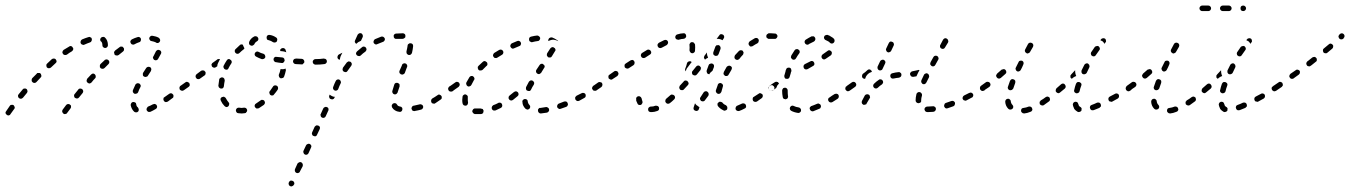

<svg xmlns="http://www.w3.org/2000/svg" viewBox="-30 -394 4866 692"><path d="M23 -4Q23 -6 23 -8Q22 -10 21 -12Q20 -13 19 -15Q15 -17 11 -16Q7 -16 5 -12Q-3 -1 -8 7Q-11 10 -10 14Q-9 18 -5 20Q-4 21 -2 22Q0 22 2 22Q4 21 6 20Q7 19 8 17Q13 10 21 -1Q22 -2 23 -4ZM226 -11Q226 -15 222 -17Q219 -20 215 -19Q211 -19 208 -15L196 1Q194 4 194 8Q195 12 198 15Q200 16 201 17Q203 17 205 17Q207 17 209 16Q211 15 212 13L224 -3Q227 -7 226 -11ZM461 11Q465 11 468 8Q469 6 470 4Q470 2 470 0Q470 -2 469 -3Q468 -5 467 -7Q462 -10 461 -18Q461 -20 460 -22Q458 -24 457 -25Q455 -26 453 -26Q451 -27 449 -26Q445 -26 443 -22Q441 -19 441 -15Q444 0 454 9Q457 11 461 11ZM536 -7Q537 -11 535 -14Q534 -16 533 -17Q531 -18 529 -19Q527 -20 525 -19Q523 -19 521 -18Q512 -13 504 -10Q502 -9 501 -7Q500 -6 499 -4Q498 -2 498 0Q498 2 499 4Q501 7 504 9Q508 10 512 9Q521 5 531 -1Q535 -3 536 -7ZM594 -42Q595 -44 595 -46Q596 -48 595 -50Q595 -52 594 -53Q591 -57 587 -58Q583 -58 580 -56L563 -44Q562 -43 560 -42Q559 -40 559 -38Q559 -36 559 -34Q560 -32 561 -30Q563 -27 567 -26Q571 -26 575 -28L591 -40Q593 -41 594 -42ZM69 -63Q69 -64 69 -66Q69 -68 68 -70Q67 -72 66 -73Q62 -76 58 -75Q54 -75 52 -72Q44 -63 37 -54Q34 -51 35 -47Q35 -43 39 -40Q42 -38 46 -38Q50 -39 53 -42Q60 -51 67 -59Q68 -61 69 -63ZM270 -66Q269 -70 266 -73Q265 -74 263 -74Q261 -75 259 -75Q257 -75 255 -74Q253 -73 252 -71L239 -55Q238 -54 237 -52Q237 -50 237 -48Q237 -46 238 -44Q239 -42 241 -41Q244 -39 248 -39Q252 -39 255 -43L268 -59Q270 -62 270 -66ZM449 -62Q451 -58 455 -56Q457 -56 459 -56Q461 -56 463 -57Q464 -57 466 -59Q467 -60 468 -62Q471 -71 476 -80Q478 -83 477 -87Q475 -91 472 -93Q470 -94 468 -94Q466 -94 464 -94Q462 -93 461 -92Q459 -91 458 -89Q453 -79 449 -69Q448 -66 449 -62ZM633 -69Q636 -71 637 -75Q638 -79 635 -83Q634 -84 632 -85Q631 -87 629 -87Q627 -87 625 -87Q623 -86 621 -85Q619 -84 618 -82Q617 -80 617 -79Q616 -77 617 -75Q617 -73 618 -71Q621 -68 625 -67Q629 -66 632 -69ZM315 -119Q315 -123 312 -126Q309 -129 305 -129Q301 -128 298 -125Q291 -118 284 -110Q283 -108 283 -107Q282 -105 282 -103Q282 -101 283 -99Q284 -97 286 -96Q289 -93 293 -93Q297 -94 300 -97Q306 -105 313 -112Q316 -115 315 -119ZM119 -118Q119 -120 119 -122Q119 -124 118 -125Q118 -127 116 -129Q115 -130 113 -131Q111 -131 109 -131Q107 -131 105 -131Q103 -130 102 -128Q94 -120 86 -112Q84 -109 84 -105Q84 -100 87 -98Q90 -95 94 -95Q98 -95 101 -98Q109 -107 116 -114Q118 -116 119 -118ZM485 -124Q485 -120 489 -118Q491 -117 492 -117Q494 -116 496 -117Q498 -117 500 -118Q502 -119 503 -121Q509 -130 514 -138Q515 -140 515 -142Q516 -144 515 -146Q515 -148 514 -149Q513 -151 511 -152Q507 -154 503 -153Q499 -152 497 -149Q492 -141 486 -132Q484 -129 485 -124ZM364 -170Q364 -174 361 -177Q360 -178 358 -179Q356 -180 354 -180Q352 -180 350 -179Q348 -179 347 -177Q340 -170 332 -163Q331 -161 330 -159Q330 -157 330 -156Q330 -154 330 -152Q331 -150 333 -148Q336 -146 340 -146Q344 -146 347 -149Q354 -156 361 -163Q364 -166 364 -170ZM174 -172Q174 -176 171 -180Q169 -183 164 -183Q160 -183 157 -181Q149 -173 140 -165Q137 -163 137 -159Q137 -154 139 -151Q142 -148 146 -148Q151 -148 154 -151Q162 -158 170 -166Q173 -168 174 -172ZM521 -188Q521 -186 522 -184Q522 -182 524 -180Q525 -179 526 -178Q530 -176 534 -177Q538 -178 540 -182Q545 -191 550 -200Q552 -203 551 -207Q550 -211 546 -213Q544 -214 542 -214Q540 -215 538 -214Q536 -213 535 -212Q533 -211 532 -209Q528 -200 523 -191Q522 -190 521 -188ZM416 -211Q417 -213 417 -215Q417 -217 417 -219Q416 -221 415 -222Q413 -226 409 -226Q404 -227 401 -224Q393 -218 385 -212Q383 -210 382 -208Q381 -207 381 -205Q381 -203 382 -201Q382 -199 383 -197Q386 -194 390 -194Q394 -193 398 -196Q406 -203 413 -208Q415 -210 416 -211ZM234 -216Q235 -220 232 -223Q230 -227 226 -228Q222 -229 219 -226Q209 -220 199 -214Q196 -211 195 -207Q194 -203 197 -200Q199 -196 203 -196Q207 -195 211 -197Q220 -204 229 -209Q233 -212 234 -216ZM342 -224Q345 -221 349 -221Q353 -221 356 -224Q359 -227 359 -231Q359 -249 348 -259Q345 -262 341 -261Q337 -261 334 -258Q333 -257 332 -255Q331 -253 331 -251Q332 -249 332 -247Q333 -245 335 -244Q339 -240 339 -231Q339 -226 342 -224ZM298 -243Q299 -245 300 -247Q301 -248 301 -250Q301 -252 301 -254Q300 -256 299 -258Q297 -259 295 -260Q294 -261 292 -261Q290 -261 288 -260Q278 -257 266 -252Q262 -250 261 -246Q259 -242 261 -238Q262 -236 263 -235Q265 -234 267 -233Q269 -232 271 -232Q273 -233 274 -233Q285 -238 294 -241Q296 -242 298 -243ZM475 -243Q476 -245 477 -247Q478 -248 478 -250Q478 -252 478 -254Q477 -258 473 -260Q469 -262 465 -260Q455 -257 445 -252Q442 -250 440 -246Q439 -243 441 -239Q442 -237 443 -236Q445 -234 446 -234Q448 -233 450 -233Q452 -233 454 -234Q463 -239 472 -242Q473 -242 475 -243ZM536 -239Q538 -239 540 -239Q541 -240 543 -241Q545 -242 546 -244Q548 -247 547 -251Q546 -255 542 -258Q533 -263 520 -265Q515 -266 512 -263Q509 -261 508 -257Q507 -253 510 -250Q512 -246 516 -246Q526 -244 532 -241Q534 -239 536 -239Z M852 14Q854 14 856 13Q857 12 858 10Q860 9 860 7Q861 5 861 3Q860 -1 857 -4Q854 -6 850 -6Q845 -5 841 -5Q836 -5 831 -6Q827 -6 824 -4Q821 -1 820 3Q820 5 821 7Q821 9 822 10Q824 12 825 13Q827 14 829 14Q835 15 841 15Q846 15 852 14ZM925 -23Q925 -27 923 -30Q922 -32 920 -33Q918 -34 916 -34Q914 -34 912 -34Q910 -33 909 -32Q901 -26 893 -21Q889 -19 888 -15Q887 -11 889 -8Q890 -6 892 -5Q893 -3 895 -3Q897 -3 899 -3Q901 -3 903 -4Q912 -10 921 -16Q924 -19 925 -23ZM786 -8Q790 -8 793 -11Q794 -12 795 -14Q796 -16 796 -18Q796 -20 796 -22Q795 -24 794 -25Q788 -32 784 -40Q783 -42 781 -43Q780 -44 778 -45Q776 -46 774 -45Q772 -45 770 -44Q767 -43 765 -39Q764 -35 766 -31Q771 -20 779 -12Q782 -9 786 -8ZM972 -79Q971 -83 968 -85Q966 -86 964 -86Q962 -87 960 -86Q958 -86 957 -85Q955 -84 954 -82Q949 -74 943 -66Q941 -64 941 -63Q940 -61 941 -59Q941 -57 942 -55Q943 -53 944 -52Q948 -49 952 -50Q956 -50 958 -54Q965 -62 971 -71Q973 -75 972 -79ZM654 -87Q654 -91 652 -95Q651 -96 649 -97Q647 -98 645 -99Q643 -99 641 -99Q639 -98 638 -97Q627 -89 621 -85Q620 -84 619 -82Q618 -81 617 -79Q617 -77 617 -75Q618 -73 619 -71Q621 -68 625 -67Q629 -66 633 -69Q639 -73 650 -81Q653 -83 654 -87ZM758 -82Q758 -80 760 -78Q761 -77 763 -76Q764 -75 766 -75Q771 -74 774 -77Q777 -80 777 -84Q778 -94 780 -103Q780 -107 778 -111Q776 -114 772 -115Q770 -115 768 -115Q766 -114 764 -113Q762 -112 761 -110Q760 -109 760 -107Q758 -96 757 -85Q757 -83 758 -82ZM710 -125Q711 -127 711 -129Q711 -131 711 -133Q711 -135 709 -136Q707 -140 703 -140Q699 -141 695 -139L679 -127Q675 -124 675 -120Q674 -116 677 -113Q679 -109 683 -109Q687 -108 690 -110L707 -122Q709 -123 710 -125ZM1000 -143Q1000 -145 999 -147Q997 -146 994 -145Q988 -144 982 -145Q982 -145 981 -145Q981 -144 981 -144Q981 -144 981 -144Q979 -134 975 -125Q974 -121 976 -117Q977 -114 981 -112Q983 -112 985 -112Q987 -112 989 -113Q991 -113 992 -115Q993 -116 994 -118Q998 -129 1000 -139Q1001 -141 1000 -143ZM776 -150Q777 -146 781 -144Q785 -142 789 -143Q793 -145 794 -149Q798 -157 804 -166Q806 -169 805 -173Q804 -177 800 -179Q797 -182 793 -181Q789 -180 787 -176Q781 -167 776 -157Q774 -153 776 -150ZM741 -150Q737 -151 734 -154Q733 -156 733 -158Q732 -159 732 -161Q733 -163 734 -165Q735 -167 737 -168L751 -178L753 -180Q755 -181 757 -181Q759 -182 761 -181Q761 -181 762 -181Q763 -181 763 -181Q759 -174 756 -167Q753 -161 753 -155Q753 -155 753 -155L748 -152Q745 -149 741 -150ZM1115 -164Q1118 -167 1118 -171Q1118 -173 1117 -175Q1116 -177 1115 -178Q1114 -179 1112 -180Q1110 -181 1108 -181H1107Q1103 -181 1100 -178Q1097 -175 1097 -171Q1097 -169 1098 -167Q1099 -165 1100 -164Q1101 -163 1103 -162Q1105 -161 1107 -161H1108Q1112 -161 1115 -164ZM1060 -162Q1062 -163 1063 -165Q1065 -166 1066 -168Q1067 -169 1067 -171Q1067 -176 1064 -179Q1061 -182 1057 -182L1037 -183Q1035 -183 1033 -182Q1031 -182 1029 -180Q1028 -179 1027 -177Q1026 -175 1026 -173Q1026 -169 1029 -166Q1032 -163 1036 -163L1056 -162Q1058 -162 1060 -162ZM992 -169Q995 -172 996 -176Q996 -178 995 -180Q995 -182 994 -183Q992 -185 991 -186Q989 -187 987 -187Q977 -188 967 -189Q963 -190 960 -188Q956 -185 956 -181Q955 -177 958 -174Q960 -170 964 -170Q974 -168 985 -167Q989 -166 992 -169ZM921 -182Q925 -184 926 -187Q927 -191 925 -195Q923 -199 920 -200Q909 -203 902 -207Q899 -209 895 -208Q891 -207 889 -203Q887 -200 888 -196Q889 -192 893 -190Q902 -185 913 -181Q917 -180 921 -182ZM816 -210Q816 -206 819 -203Q822 -200 826 -200Q830 -200 833 -203Q840 -210 848 -216Q849 -217 850 -218Q850 -219 851 -220Q849 -223 848 -226Q846 -230 845 -233Q843 -234 840 -234Q837 -234 835 -232Q827 -225 819 -217Q816 -215 816 -210ZM983 -218Q984 -220 986 -220Q990 -222 994 -220Q998 -218 999 -215Q1001 -210 1002 -205Q1002 -205 1001 -206Q996 -208 990 -209Q984 -210 980 -210Q980 -212 980 -213Q980 -214 980 -215Q981 -217 983 -218ZM868 -235Q870 -231 874 -230Q878 -228 881 -230Q885 -232 887 -235Q889 -241 896 -245Q900 -247 901 -251Q902 -255 900 -258Q898 -262 894 -263Q890 -264 887 -263Q873 -256 868 -243Q867 -239 868 -235ZM935 -267Q932 -265 931 -261Q931 -259 931 -257Q931 -255 932 -253Q933 -251 935 -250Q937 -249 939 -249Q947 -247 954 -242Q958 -240 962 -241Q966 -242 968 -245Q969 -247 969 -249Q970 -251 969 -253Q969 -255 968 -256Q967 -258 965 -259Q955 -266 943 -268Q939 -269 935 -267Z M1010 268Q1010 270 1011 271Q1011 273 1013 275Q1014 276 1016 277Q1020 279 1023 277Q1027 276 1029 272L1030 271Q1030 269 1031 267Q1031 265 1030 263Q1029 262 1028 260Q1027 259 1025 258Q1023 257 1021 257Q1019 257 1017 257Q1015 258 1014 259Q1012 261 1011 263V264Q1010 266 1010 268ZM1033 223Q1034 227 1038 229Q1040 230 1042 230Q1044 230 1046 229Q1048 229 1049 227Q1051 226 1051 224L1061 205Q1062 201 1061 197Q1059 193 1056 191Q1054 191 1052 190Q1050 190 1048 191Q1046 192 1045 193Q1043 194 1042 196L1033 216Q1032 220 1033 223ZM1064 157Q1065 161 1069 163Q1071 164 1073 164Q1075 164 1077 163Q1079 162 1080 161Q1081 160 1082 158L1091 138Q1093 134 1092 131Q1090 127 1087 125Q1083 123 1079 125Q1075 126 1073 130L1064 149Q1062 153 1064 157ZM1095 91Q1096 95 1100 96Q1104 98 1108 97Q1112 95 1113 91L1122 72Q1124 68 1123 64Q1121 60 1118 59Q1116 58 1114 58Q1112 58 1110 58Q1108 59 1107 60Q1105 62 1104 63L1095 83Q1093 87 1095 91ZM1125 20Q1125 22 1126 24Q1126 26 1128 28Q1129 29 1131 30Q1135 32 1139 30Q1142 29 1144 25L1153 5Q1154 4 1154 2Q1154 0 1154 -2Q1153 -4 1152 -6Q1150 -7 1148 -8Q1145 -10 1141 -8Q1137 -7 1135 -3L1126 17Q1125 18 1125 20ZM1409 9Q1413 10 1416 8Q1420 5 1420 1Q1421 -1 1420 -3Q1420 -5 1419 -6Q1417 -8 1416 -9Q1414 -10 1412 -10Q1407 -11 1404 -13Q1402 -15 1401 -17Q1399 -21 1395 -22Q1391 -23 1387 -21Q1385 -20 1384 -18Q1383 -17 1382 -15Q1382 -13 1382 -11Q1382 -9 1383 -7Q1387 0 1394 4Q1400 8 1409 9ZM1494 -4Q1496 -7 1495 -11Q1494 -13 1493 -15Q1492 -16 1490 -17Q1488 -18 1486 -18Q1484 -19 1483 -18Q1472 -15 1461 -13Q1457 -13 1455 -9Q1453 -6 1453 -2Q1454 0 1455 2Q1456 4 1457 5Q1459 6 1461 6Q1463 7 1465 6Q1477 4 1488 1Q1492 0 1494 -4ZM1562 -41Q1563 -45 1561 -48Q1559 -50 1558 -51Q1556 -52 1554 -53Q1552 -53 1550 -53Q1548 -52 1547 -51Q1537 -44 1528 -39Q1525 -37 1524 -33Q1523 -29 1525 -25Q1526 -23 1527 -22Q1529 -21 1531 -21Q1533 -20 1535 -20Q1537 -21 1539 -22Q1547 -27 1558 -35Q1562 -37 1562 -41ZM1157 -42Q1158 -38 1162 -37Q1164 -36 1166 -36Q1168 -36 1169 -36Q1171 -37 1173 -38Q1174 -40 1175 -41L1177 -45Q1172 -45 1168 -47Q1163 -49 1158 -53L1157 -50Q1155 -46 1157 -42ZM1385 -59Q1387 -55 1391 -54Q1393 -54 1395 -54Q1397 -54 1398 -55Q1400 -56 1401 -58Q1403 -59 1403 -61Q1406 -71 1410 -82Q1411 -84 1410 -86Q1410 -88 1410 -90Q1409 -92 1407 -93Q1406 -94 1404 -95Q1400 -96 1396 -95Q1392 -93 1391 -89Q1387 -77 1384 -66Q1383 -63 1385 -59ZM1610 -75Q1611 -79 1608 -83Q1607 -84 1605 -85Q1604 -87 1602 -87Q1600 -87 1598 -87Q1596 -86 1594 -85L1589 -82Q1586 -79 1585 -75Q1585 -71 1587 -68Q1588 -66 1590 -65Q1592 -64 1594 -64Q1596 -63 1597 -64Q1599 -64 1601 -65L1606 -69Q1609 -71 1610 -75ZM1198 -101Q1197 -105 1193 -107Q1189 -109 1185 -107Q1182 -106 1180 -102Q1175 -92 1171 -81Q1169 -77 1171 -73Q1173 -69 1176 -68Q1180 -66 1184 -68Q1188 -70 1189 -73Q1193 -84 1198 -94Q1200 -98 1198 -101ZM1418 -157 1410 -139Q1409 -137 1409 -135Q1410 -133 1410 -131Q1411 -129 1413 -128Q1414 -126 1416 -126Q1420 -124 1423 -126Q1427 -127 1429 -131L1436 -150L1437 -152Q1438 -154 1438 -156Q1438 -158 1437 -160Q1436 -162 1435 -163Q1433 -165 1432 -165Q1428 -167 1424 -165Q1420 -164 1419 -160ZM1238 -164Q1237 -168 1234 -171Q1232 -172 1230 -172Q1228 -173 1227 -173Q1225 -172 1223 -171Q1221 -170 1220 -169Q1213 -160 1206 -150Q1205 -148 1205 -146Q1204 -144 1205 -142Q1205 -140 1206 -139Q1207 -137 1209 -136Q1212 -134 1217 -134Q1221 -135 1223 -139Q1229 -148 1236 -157Q1238 -160 1238 -164ZM1146 -167Q1149 -170 1148 -174Q1148 -176 1147 -178Q1146 -179 1144 -181Q1143 -182 1141 -182Q1139 -183 1137 -183Q1123 -181 1108 -181Q1104 -181 1101 -178Q1098 -175 1098 -171Q1098 -169 1099 -167Q1100 -165 1101 -164Q1102 -163 1104 -162Q1106 -161 1108 -161Q1124 -161 1139 -163Q1143 -163 1146 -167ZM1189 -181Q1188 -183 1187 -184Q1185 -188 1187 -192Q1188 -196 1192 -198Q1198 -201 1204 -204L1198 -192Q1196 -187 1195 -180Q1195 -180 1195 -179Q1195 -179 1194 -179Q1193 -179 1193 -179Q1191 -180 1189 -181ZM1291 -215Q1291 -219 1289 -222Q1286 -226 1282 -226Q1278 -227 1275 -224Q1266 -217 1257 -209Q1254 -206 1253 -202Q1253 -198 1256 -195Q1259 -192 1263 -192Q1267 -191 1270 -194Q1278 -202 1287 -208Q1290 -211 1291 -215ZM1435 -205Q1435 -203 1436 -201Q1437 -199 1439 -198Q1440 -197 1442 -196Q1446 -195 1450 -197Q1454 -200 1455 -204Q1458 -217 1459 -228Q1459 -232 1457 -235Q1454 -238 1450 -238Q1446 -239 1443 -236Q1439 -234 1439 -229Q1438 -221 1435 -209Q1435 -207 1435 -205ZM1356 -248Q1358 -252 1357 -255Q1355 -259 1352 -261Q1348 -263 1344 -262Q1333 -258 1322 -253Q1318 -251 1317 -247Q1315 -243 1317 -239Q1319 -236 1323 -234Q1327 -233 1330 -235Q1340 -239 1350 -243Q1354 -244 1356 -248ZM1250 -249 1259 -269Q1261 -272 1265 -274Q1268 -275 1272 -274Q1274 -273 1275 -271Q1277 -270 1277 -268Q1278 -266 1278 -264Q1278 -262 1277 -260L1271 -247Q1266 -245 1261 -242Q1258 -239 1254 -236Q1251 -238 1249 -242Q1248 -246 1250 -249ZM1421 -254Q1423 -254 1425 -255Q1427 -256 1428 -257Q1430 -259 1431 -260Q1431 -262 1431 -264Q1432 -268 1429 -271Q1426 -274 1422 -274Q1421 -274 1420 -274Q1409 -274 1398 -273Q1394 -273 1391 -270Q1388 -267 1389 -263Q1389 -258 1392 -256Q1395 -253 1400 -254Q1410 -254 1420 -254Q1421 -254 1421 -254Z M1704 17Q1706 17 1707 16Q1709 15 1711 14Q1712 12 1712 10Q1713 8 1713 6Q1713 4 1712 3Q1711 1 1710 -1Q1708 -2 1706 -2Q1704 -3 1702 -3Q1698 -3 1695 -3Q1689 -3 1683 -3Q1682 -3 1680 -3Q1678 -2 1676 -1Q1675 0 1674 2Q1673 4 1672 6Q1672 10 1675 13Q1677 16 1681 17Q1687 17 1695 17Q1699 17 1704 17ZM1947 8Q1950 5 1949 0Q1949 -1 1948 -3Q1946 -5 1945 -6Q1943 -7 1941 -8Q1939 -8 1937 -8Q1927 -6 1918 -5Q1916 -5 1914 -5Q1913 -4 1911 -2Q1910 -1 1909 1Q1909 3 1909 5Q1909 9 1912 12Q1915 15 1919 15Q1929 14 1941 12Q1945 11 1947 8ZM1780 -11Q1781 -15 1779 -19Q1778 -21 1777 -22Q1775 -23 1773 -24Q1771 -24 1769 -24Q1767 -24 1766 -23Q1757 -18 1748 -15Q1746 -14 1745 -12Q1743 -11 1743 -9Q1742 -7 1742 -5Q1742 -3 1743 -1Q1744 2 1748 4Q1752 5 1756 4Q1765 0 1775 -5Q1779 -7 1780 -11ZM1864 -2Q1866 -1 1868 0Q1869 1 1871 1Q1873 1 1875 0Q1877 -1 1878 -2Q1881 -5 1881 -9Q1881 -13 1878 -16Q1873 -21 1872 -29Q1872 -33 1869 -35Q1865 -38 1861 -37Q1859 -37 1858 -36Q1856 -35 1855 -34Q1853 -32 1853 -30Q1852 -28 1853 -26Q1853 -19 1856 -13Q1859 -7 1864 -2ZM2014 -11Q2016 -13 2016 -15Q2017 -16 2017 -18Q2017 -20 2016 -22Q2015 -26 2011 -28Q2007 -29 2003 -28Q1994 -24 1985 -21Q1983 -20 1981 -19Q1980 -17 1979 -15Q1978 -14 1978 -12Q1978 -10 1978 -8Q1980 -4 1984 -2Q1987 0 1991 -2Q2001 -5 2011 -9Q2013 -10 2014 -11ZM1637 -22Q1638 -17 1641 -15Q1644 -13 1649 -13Q1653 -14 1655 -17Q1657 -21 1657 -25Q1656 -29 1656 -34Q1656 -39 1656 -43Q1657 -47 1654 -50Q1651 -53 1647 -54Q1643 -54 1640 -51Q1637 -49 1637 -45Q1636 -39 1636 -34Q1636 -27 1637 -22ZM2079 -43Q2080 -45 2081 -47Q2081 -49 2081 -51Q2081 -53 2080 -55Q2078 -58 2074 -59Q2070 -60 2066 -58Q2057 -53 2048 -49Q2047 -48 2045 -46Q2044 -45 2043 -43Q2043 -41 2043 -39Q2043 -37 2044 -35Q2046 -32 2050 -30Q2054 -29 2058 -31Q2067 -36 2076 -41Q2078 -42 2079 -43ZM1839 -54Q1839 -58 1837 -61Q1834 -64 1830 -65Q1826 -65 1822 -62Q1815 -56 1807 -50Q1803 -47 1803 -43Q1802 -39 1805 -36Q1806 -34 1808 -33Q1810 -32 1811 -32Q1813 -32 1815 -32Q1817 -33 1819 -34Q1827 -40 1835 -47Q1839 -50 1839 -54ZM1866 -72Q1867 -68 1871 -67Q1873 -66 1875 -66Q1877 -66 1879 -66Q1880 -67 1882 -68Q1883 -70 1884 -71Q1888 -80 1894 -89Q1896 -93 1895 -97Q1893 -101 1890 -103Q1886 -105 1882 -104Q1878 -102 1876 -99Q1871 -89 1866 -80Q1865 -76 1866 -72ZM2123 -72Q2124 -73 2125 -75Q2125 -77 2125 -79Q2124 -81 2123 -83Q2121 -86 2117 -87Q2113 -88 2109 -85H2108Q2107 -83 2106 -82Q2105 -80 2104 -78Q2104 -76 2104 -74Q2105 -72 2106 -71Q2108 -67 2112 -67Q2116 -66 2120 -68L2121 -69Q2122 -70 2123 -72ZM1627 -88Q1627 -92 1625 -95Q1622 -99 1618 -99Q1614 -100 1611 -97Q1601 -90 1594 -85Q1593 -84 1592 -82Q1591 -81 1590 -79Q1590 -77 1590 -75Q1591 -73 1592 -71Q1593 -70 1595 -69Q1596 -68 1598 -67Q1600 -67 1602 -67Q1604 -68 1606 -69Q1613 -74 1623 -81Q1626 -84 1627 -88ZM1651 -89Q1652 -85 1656 -83Q1659 -81 1663 -83Q1667 -84 1669 -88Q1673 -96 1678 -105Q1681 -108 1680 -112Q1679 -116 1675 -119Q1672 -121 1668 -120Q1664 -119 1662 -116Q1656 -106 1651 -97Q1649 -93 1651 -89ZM1902 -135Q1903 -131 1906 -129Q1908 -128 1910 -127Q1912 -127 1914 -127Q1916 -128 1917 -129Q1919 -130 1920 -131L1931 -149Q1934 -152 1933 -156Q1932 -160 1928 -162Q1927 -164 1925 -164Q1923 -164 1921 -164Q1919 -164 1917 -162Q1916 -161 1915 -160L1903 -142Q1901 -139 1902 -135ZM1692 -153Q1692 -151 1692 -149Q1692 -147 1693 -146Q1693 -144 1695 -142Q1698 -139 1702 -140Q1706 -140 1709 -142Q1716 -149 1723 -156Q1725 -157 1726 -159Q1727 -161 1727 -163Q1727 -165 1726 -167Q1726 -169 1724 -170Q1721 -173 1717 -174Q1713 -174 1710 -171Q1702 -164 1695 -157Q1693 -155 1692 -153ZM1747 -196Q1746 -192 1749 -189Q1751 -185 1755 -185Q1759 -184 1762 -186Q1771 -192 1780 -197Q1783 -199 1784 -203Q1785 -207 1783 -210Q1781 -214 1777 -215Q1773 -216 1769 -214Q1760 -208 1751 -203Q1748 -200 1747 -196ZM1941 -198Q1941 -196 1941 -194Q1942 -192 1943 -191Q1944 -189 1945 -188Q1949 -186 1953 -187Q1957 -187 1959 -191Q1965 -200 1970 -209Q1971 -210 1972 -212Q1972 -214 1972 -216Q1971 -218 1970 -220Q1969 -221 1967 -222Q1964 -225 1960 -224Q1956 -223 1953 -219Q1948 -211 1942 -202Q1941 -200 1941 -198ZM1810 -232Q1808 -228 1810 -225Q1812 -221 1816 -219Q1820 -218 1823 -220Q1833 -224 1842 -228Q1846 -229 1847 -233Q1849 -237 1847 -241Q1846 -244 1842 -246Q1838 -248 1834 -246Q1825 -242 1815 -238Q1811 -236 1810 -232ZM1878 -258Q1876 -254 1877 -250Q1877 -248 1878 -246Q1879 -245 1881 -244Q1883 -243 1885 -242Q1887 -242 1888 -242Q1899 -245 1908 -246Q1912 -246 1914 -249Q1917 -252 1917 -257Q1916 -261 1913 -263Q1910 -266 1906 -266Q1896 -265 1884 -262Q1880 -261 1878 -258ZM1952 -258Q1956 -260 1960 -259Q1968 -256 1974 -252Q1977 -250 1979 -249Q1980 -248 1980 -248Q1981 -247 1982 -246H1981Q1976 -249 1970 -250Q1963 -252 1957 -250Q1952 -249 1947 -246Q1946 -247 1946 -249Q1946 -251 1947 -253Q1949 -257 1952 -258Z M2339 6Q2343 5 2345 1Q2346 -3 2345 -7Q2344 -9 2343 -10Q2341 -12 2340 -12Q2338 -13 2336 -13Q2334 -13 2332 -13Q2325 -10 2319 -10Q2318 -10 2316 -10Q2312 -10 2309 -7Q2306 -5 2306 -1Q2306 1 2306 3Q2307 5 2308 7Q2310 8 2311 9Q2313 10 2315 10Q2317 10 2319 10Q2328 10 2339 6ZM2657 -5Q2658 -6 2659 -8Q2659 -10 2659 -12Q2659 -14 2658 -16Q2656 -20 2652 -21Q2648 -22 2645 -21Q2635 -16 2627 -13Q2626 -13 2624 -11Q2623 -10 2622 -8Q2621 -6 2621 -4Q2621 -2 2621 -1Q2622 3 2626 5Q2630 7 2634 6Q2643 3 2654 -3Q2655 -3 2657 -5ZM2470 0Q2472 4 2476 5Q2478 6 2480 6Q2482 6 2484 5Q2486 4 2487 3Q2488 1 2489 -1L2491 -8Q2488 -9 2485 -12Q2479 -15 2476 -20Q2476 -21 2475 -22L2470 -7Q2469 -3 2470 0ZM2581 5Q2583 5 2585 4Q2587 3 2589 2Q2590 0 2591 -1Q2592 -5 2591 -9Q2589 -13 2586 -15Q2578 -18 2574 -24Q2573 -25 2571 -26Q2569 -27 2567 -27Q2565 -28 2563 -27Q2561 -27 2560 -25Q2556 -23 2556 -19Q2555 -15 2558 -11Q2565 -2 2578 4Q2579 5 2581 5ZM2282 -40Q2281 -44 2277 -46Q2274 -48 2270 -47Q2266 -46 2264 -43Q2262 -40 2263 -36Q2263 -34 2263 -31Q2265 -26 2267 -22Q2268 -18 2272 -16Q2276 -15 2280 -16Q2282 -17 2283 -19Q2284 -20 2285 -22Q2286 -24 2286 -26Q2286 -28 2285 -30Q2285 -30 2285 -30Q2285 -30 2285 -31Q2285 -32 2284 -32Q2284 -34 2283 -38Q2282 -39 2282 -40ZM2403 -43Q2403 -47 2400 -50Q2399 -51 2397 -52Q2395 -53 2393 -53Q2391 -53 2389 -53Q2387 -52 2386 -51Q2378 -44 2371 -38Q2368 -35 2368 -31Q2367 -27 2370 -24Q2373 -20 2377 -20Q2381 -20 2384 -22Q2392 -28 2400 -36Q2403 -39 2403 -43ZM2719 -46Q2720 -50 2718 -54Q2716 -55 2715 -56Q2713 -57 2711 -58Q2709 -58 2707 -58Q2705 -57 2704 -56Q2695 -50 2687 -45Q2685 -44 2684 -43Q2683 -41 2683 -39Q2682 -37 2683 -35Q2683 -33 2684 -31Q2686 -28 2690 -27Q2694 -26 2698 -28Q2706 -34 2715 -40Q2718 -42 2719 -46ZM2524 -57Q2523 -61 2520 -63Q2517 -66 2512 -65Q2508 -64 2506 -61L2495 -44Q2492 -41 2493 -37Q2494 -33 2497 -30Q2499 -29 2501 -29Q2503 -28 2505 -29Q2507 -29 2508 -30Q2510 -31 2511 -33L2523 -49Q2525 -53 2524 -57ZM2550 -64Q2551 -62 2552 -60Q2553 -59 2554 -58Q2556 -56 2558 -56Q2560 -55 2562 -56Q2564 -56 2565 -57Q2567 -58 2568 -60Q2569 -61 2570 -63Q2572 -72 2575 -81Q2577 -85 2575 -89Q2573 -93 2569 -94Q2567 -95 2566 -95Q2564 -95 2562 -94Q2560 -93 2559 -92Q2557 -90 2557 -88Q2553 -78 2550 -68Q2550 -66 2550 -64ZM2761 -75Q2762 -79 2759 -83Q2758 -84 2756 -85Q2755 -87 2753 -87Q2751 -87 2749 -87Q2747 -86 2745 -85Q2741 -82 2741 -78Q2740 -74 2742 -71Q2743 -69 2745 -68Q2747 -67 2749 -67Q2751 -66 2753 -67Q2755 -67 2756 -68L2757 -69Q2760 -71 2761 -75ZM2141 -87Q2142 -91 2140 -94Q2139 -96 2137 -97Q2135 -98 2133 -98Q2131 -99 2129 -98Q2127 -98 2126 -97L2109 -85Q2106 -83 2105 -79Q2104 -75 2107 -71Q2108 -70 2110 -69Q2111 -68 2113 -67Q2115 -67 2117 -67Q2119 -68 2121 -69L2137 -80Q2141 -83 2141 -87ZM2452 -94Q2451 -98 2448 -101Q2447 -103 2445 -103Q2443 -104 2441 -104Q2439 -104 2437 -103Q2435 -102 2434 -100Q2427 -93 2421 -86Q2419 -84 2419 -82Q2418 -80 2418 -78Q2418 -76 2419 -75Q2420 -73 2421 -71Q2424 -69 2429 -69Q2433 -69 2435 -72Q2442 -79 2449 -87Q2452 -90 2452 -94ZM2199 -127Q2200 -131 2197 -134Q2196 -136 2195 -137Q2193 -138 2191 -138Q2189 -139 2187 -138Q2185 -138 2184 -137L2167 -125Q2165 -124 2164 -123Q2163 -121 2163 -119Q2162 -117 2163 -115Q2163 -113 2164 -111Q2166 -110 2167 -109Q2169 -108 2171 -107Q2173 -107 2175 -107Q2177 -108 2178 -109L2195 -120Q2198 -123 2199 -127ZM2578 -131Q2577 -129 2578 -127Q2578 -125 2580 -124Q2581 -122 2583 -121Q2584 -120 2586 -120Q2588 -120 2590 -120Q2592 -121 2594 -122Q2595 -123 2596 -125Q2601 -133 2606 -142Q2608 -146 2608 -150Q2607 -154 2603 -156Q2600 -158 2596 -157Q2592 -156 2589 -153Q2584 -144 2579 -135Q2578 -133 2578 -131ZM2494 -141 2482 -126Q2479 -122 2475 -122Q2471 -122 2468 -124Q2466 -125 2465 -127Q2464 -129 2464 -131Q2464 -133 2464 -135Q2465 -137 2466 -138L2479 -154Q2481 -157 2486 -158Q2490 -158 2493 -155Q2494 -154 2495 -152Q2496 -151 2497 -149Q2497 -149 2497 -149Q2497 -149 2497 -149L2496 -147Q2495 -145 2495 -142Q2495 -142 2495 -142Q2495 -141 2494 -141ZM2518 -132Q2516 -136 2517 -140L2524 -159Q2525 -163 2529 -164Q2533 -166 2537 -165Q2541 -163 2543 -160Q2544 -156 2543 -152L2538 -139Q2534 -136 2530 -132Q2528 -129 2526 -126Q2525 -126 2525 -127Q2524 -127 2523 -127Q2519 -128 2518 -132ZM2439 -144Q2439 -146 2440 -147Q2444 -157 2446 -166Q2447 -170 2451 -172Q2455 -174 2459 -173Q2460 -172 2461 -172Q2462 -171 2463 -170Q2462 -169 2461 -168L2449 -152Q2445 -148 2443 -142Q2442 -139 2442 -137Q2441 -138 2441 -138Q2441 -139 2440 -140Q2440 -142 2439 -144ZM2257 -166Q2258 -170 2256 -173Q2254 -177 2250 -178Q2245 -178 2242 -176L2225 -165Q2224 -164 2222 -162Q2221 -161 2221 -159Q2221 -157 2221 -155Q2221 -153 2222 -151Q2225 -148 2229 -147Q2233 -146 2236 -148L2253 -159Q2257 -162 2257 -166ZM2617 -187Q2617 -183 2621 -180Q2624 -178 2628 -178Q2632 -179 2635 -182Q2641 -190 2647 -196Q2649 -198 2649 -200Q2650 -202 2650 -204Q2650 -206 2649 -207Q2648 -209 2647 -211Q2644 -213 2640 -213Q2636 -213 2633 -210Q2626 -203 2619 -195Q2617 -191 2617 -187ZM2509 -182Q2508 -184 2507 -186Q2507 -188 2508 -190Q2508 -192 2509 -193L2518 -205Q2518 -203 2518 -201Q2518 -195 2521 -189Q2522 -187 2522 -186Q2521 -185 2520 -185Q2515 -183 2511 -179Q2511 -179 2511 -179Q2511 -179 2511 -179Q2510 -181 2509 -182ZM2317 -203Q2318 -207 2315 -211Q2313 -214 2309 -215Q2305 -216 2302 -214L2284 -203Q2281 -201 2280 -197Q2279 -193 2281 -190Q2283 -186 2287 -185Q2291 -184 2295 -186L2312 -197Q2316 -199 2317 -203ZM2541 -198Q2543 -195 2547 -193Q2549 -192 2551 -193Q2553 -193 2555 -193Q2556 -194 2558 -196Q2559 -197 2560 -199L2567 -218Q2568 -222 2566 -226Q2564 -230 2561 -231Q2559 -232 2557 -231Q2555 -231 2553 -231Q2551 -230 2550 -228Q2548 -227 2548 -225L2541 -206Q2540 -202 2541 -198ZM2456 -209Q2457 -207 2458 -206Q2459 -204 2461 -203Q2463 -202 2465 -202Q2469 -202 2472 -205Q2475 -207 2475 -212Q2476 -224 2475 -234Q2474 -236 2473 -237Q2472 -239 2471 -240Q2469 -241 2467 -242Q2465 -242 2463 -242Q2459 -242 2457 -238Q2454 -235 2455 -231Q2456 -223 2455 -213Q2455 -211 2456 -209ZM2375 -234Q2377 -235 2377 -237Q2378 -239 2378 -241Q2378 -243 2377 -245Q2375 -249 2371 -250Q2367 -251 2363 -249Q2355 -245 2345 -240Q2342 -238 2340 -234Q2339 -230 2341 -226Q2343 -222 2347 -221Q2351 -220 2355 -222Q2364 -227 2372 -231Q2374 -232 2375 -234ZM2668 -238Q2667 -234 2670 -231Q2671 -229 2672 -228Q2674 -227 2676 -226Q2678 -226 2680 -227Q2682 -227 2683 -228Q2692 -234 2700 -238Q2701 -239 2703 -241Q2704 -242 2704 -244Q2705 -246 2705 -248Q2705 -250 2704 -252Q2702 -256 2698 -257Q2694 -258 2690 -256Q2681 -251 2672 -245Q2669 -242 2668 -238ZM2568 -271Q2572 -271 2576 -269Q2579 -267 2580 -263Q2581 -259 2578 -255L2574 -249Q2571 -251 2568 -252Q2562 -254 2556 -254Q2554 -254 2553 -254L2562 -266Q2564 -270 2568 -271ZM2437 -255Q2439 -256 2440 -257Q2442 -259 2443 -261Q2443 -263 2443 -265Q2443 -269 2440 -272Q2437 -275 2433 -274Q2424 -274 2411 -270Q2407 -269 2405 -265Q2403 -261 2404 -258Q2405 -256 2406 -254Q2407 -253 2409 -252Q2411 -251 2413 -251Q2415 -250 2417 -251Q2427 -254 2433 -254Q2435 -254 2437 -255ZM2740 -274Q2738 -273 2737 -272Q2735 -271 2734 -270Q2733 -268 2732 -266Q2732 -264 2732 -262Q2732 -258 2736 -256Q2739 -253 2743 -254Q2747 -254 2750 -254Q2756 -254 2760 -254Q2764 -253 2767 -255Q2771 -258 2772 -262Q2772 -264 2772 -266Q2771 -268 2770 -269Q2769 -271 2767 -272Q2766 -273 2764 -273Q2757 -274 2750 -274Q2746 -274 2740 -274Z M2850 13Q2852 12 2853 11Q2855 10 2856 8Q2857 7 2857 5Q2858 1 2855 -3Q2853 -6 2848 -7Q2839 -8 2831 -12Q2828 -14 2824 -13Q2820 -12 2818 -8Q2817 -7 2817 -5Q2816 -3 2817 -1Q2817 1 2819 3Q2820 4 2821 5Q2832 11 2846 13Q2848 13 2850 13ZM2928 -7Q2930 -11 2928 -15Q2927 -17 2926 -18Q2924 -19 2922 -20Q2921 -21 2919 -21Q2917 -21 2915 -20Q2904 -15 2895 -12Q2893 -12 2892 -10Q2890 -9 2889 -7Q2889 -6 2888 -4Q2888 -2 2889 0Q2890 4 2894 6Q2897 8 2901 7Q2912 3 2923 -2Q2927 -3 2928 -7ZM2993 -44Q2994 -48 2992 -52Q2991 -53 2989 -55Q2987 -56 2985 -56Q2984 -57 2982 -56Q2980 -56 2978 -55Q2968 -49 2960 -43Q2958 -42 2957 -41Q2955 -39 2955 -37Q2954 -35 2955 -33Q2955 -31 2956 -30Q2958 -26 2962 -25Q2966 -24 2970 -26Q2979 -32 2989 -38Q2992 -40 2993 -44ZM2789 -66Q2789 -55 2791 -45Q2791 -43 2792 -41Q2793 -39 2795 -38Q2796 -37 2798 -37Q2800 -36 2802 -36Q2804 -37 2806 -38Q2807 -39 2809 -40Q2810 -42 2810 -44Q2811 -46 2810 -48Q2809 -56 2809 -66V-68Q2809 -72 2806 -75Q2803 -78 2799 -78Q2797 -78 2795 -77Q2793 -77 2792 -75Q2791 -74 2790 -72Q2789 -70 2789 -68ZM3037 -72Q3038 -73 3039 -75Q3039 -77 3039 -79Q3038 -81 3037 -83Q3035 -86 3031 -87Q3027 -88 3023 -85L3021 -83Q3019 -82 3018 -81Q3017 -79 3017 -77Q3016 -75 3017 -73Q3017 -71 3018 -70Q3021 -66 3025 -65Q3029 -65 3032 -67L3035 -69Q3036 -70 3037 -72ZM2748 -67Q2744 -68 2742 -71Q2741 -73 2740 -75Q2740 -77 2740 -79Q2741 -81 2742 -82Q2743 -84 2744 -85Q2753 -92 2763 -98Q2764 -99 2766 -99Q2768 -100 2770 -99Q2772 -99 2774 -98Q2775 -97 2776 -95Q2777 -94 2777 -94Q2777 -93 2778 -93Q2777 -92 2776 -91Q2771 -87 2769 -80Q2768 -79 2768 -77Q2762 -73 2756 -69Q2752 -66 2748 -67ZM2801 -136Q2799 -129 2797 -122Q2796 -120 2797 -118Q2797 -116 2798 -114Q2799 -113 2800 -111Q2802 -110 2804 -110Q2808 -109 2812 -111Q2815 -113 2816 -117Q2818 -124 2820 -130Q2821 -133 2821 -135Q2822 -135 2822 -135Q2822 -136 2822 -136V-138Q2823 -140 2822 -142Q2822 -144 2821 -146Q2820 -148 2818 -149Q2817 -150 2815 -150Q2811 -151 2807 -149Q2804 -147 2803 -143L2802 -141Q2802 -139 2801 -136ZM2905 -161Q2906 -165 2904 -169Q2902 -173 2898 -174Q2894 -175 2891 -173L2871 -163Q2869 -162 2868 -160Q2867 -159 2866 -157Q2866 -155 2866 -153Q2866 -151 2867 -149Q2869 -145 2873 -144Q2877 -143 2881 -145L2900 -156Q2904 -158 2905 -161ZM2821 -190Q2820 -188 2821 -186Q2822 -184 2823 -183Q2824 -181 2826 -180Q2829 -178 2833 -179Q2837 -180 2839 -184Q2844 -193 2850 -201Q2852 -203 2852 -205Q2853 -207 2852 -209Q2852 -211 2851 -212Q2850 -214 2848 -215Q2845 -218 2841 -217Q2837 -217 2834 -213Q2828 -204 2822 -194Q2821 -192 2821 -190ZM2968 -202Q2969 -206 2966 -209Q2963 -212 2959 -213Q2955 -213 2952 -210Q2945 -205 2935 -198Q2932 -196 2931 -192Q2930 -188 2932 -185Q2934 -181 2938 -180Q2942 -179 2946 -182Q2957 -189 2965 -195Q2968 -198 2968 -202ZM2870 -245Q2869 -241 2872 -237Q2873 -236 2874 -235Q2876 -234 2878 -233Q2880 -233 2882 -233Q2884 -233 2885 -235Q2894 -240 2903 -244Q2907 -246 2908 -250Q2910 -253 2908 -257Q2908 -259 2906 -260Q2905 -262 2903 -263Q2901 -263 2899 -263Q2897 -263 2895 -263Q2885 -258 2874 -251Q2871 -249 2870 -245ZM2953 -268Q2951 -269 2949 -268Q2947 -268 2945 -267Q2943 -266 2942 -265Q2941 -263 2940 -261Q2939 -257 2941 -254Q2943 -250 2947 -249Q2951 -247 2955 -245Q2959 -243 2961 -240Q2964 -237 2968 -237Q2972 -237 2975 -240Q2978 -243 2978 -247Q2978 -251 2976 -254Q2971 -259 2965 -262Q2960 -266 2953 -268Z M3334 9Q3339 8 3341 5Q3344 1 3343 -3Q3343 -5 3342 -6Q3341 -8 3339 -9Q3338 -10 3336 -11Q3334 -11 3332 -11Q3323 -10 3315 -10Q3314 -10 3313 -10Q3308 -10 3305 -7Q3302 -5 3302 0Q3302 2 3303 3Q3303 5 3305 7Q3306 8 3308 9Q3310 10 3312 10Q3313 10 3315 10Q3324 10 3334 9ZM3409 -13Q3411 -15 3411 -17Q3412 -18 3412 -20Q3412 -22 3412 -24Q3410 -28 3406 -30Q3403 -31 3399 -30Q3389 -26 3379 -23Q3375 -22 3374 -18Q3372 -14 3373 -10Q3374 -8 3375 -7Q3376 -5 3378 -4Q3380 -4 3382 -3Q3384 -3 3386 -4Q3396 -7 3406 -11Q3408 -12 3409 -13ZM3106 -43Q3106 -45 3105 -47Q3105 -49 3104 -50Q3103 -52 3101 -53Q3097 -55 3093 -54Q3089 -53 3087 -50Q3082 -41 3077 -31Q3075 -27 3076 -23Q3077 -19 3081 -17Q3082 -16 3084 -16Q3086 -16 3088 -17Q3090 -17 3092 -18Q3093 -20 3094 -22Q3099 -31 3104 -39Q3105 -41 3106 -43ZM3273 -25Q3276 -22 3281 -22Q3282 -22 3284 -23Q3286 -23 3288 -25Q3289 -26 3290 -28Q3290 -30 3290 -32Q3290 -40 3293 -50Q3294 -54 3291 -58Q3289 -61 3285 -62Q3281 -63 3278 -61Q3274 -59 3273 -55Q3270 -42 3270 -32Q3270 -28 3273 -25ZM3477 -47Q3479 -51 3477 -55Q3476 -57 3474 -58Q3473 -59 3471 -60Q3469 -61 3467 -60Q3465 -60 3463 -59Q3454 -55 3445 -50Q3441 -48 3440 -44Q3438 -40 3440 -37Q3441 -35 3442 -34Q3444 -32 3446 -32Q3448 -31 3450 -31Q3452 -31 3453 -32Q3463 -37 3472 -42Q3476 -43 3477 -47ZM3521 -72Q3523 -73 3523 -75Q3523 -77 3523 -79Q3522 -81 3521 -83Q3519 -86 3515 -87Q3511 -88 3507 -85L3506 -84Q3504 -83 3503 -82Q3502 -80 3502 -78Q3502 -76 3502 -74Q3502 -72 3504 -70Q3506 -67 3510 -66Q3514 -66 3518 -68L3519 -69Q3520 -70 3521 -72ZM3056 -87Q3057 -91 3054 -95Q3052 -98 3048 -99Q3044 -100 3040 -97L3023 -85Q3020 -83 3019 -79Q3018 -75 3021 -71Q3023 -68 3027 -67Q3031 -66 3035 -69L3052 -81Q3055 -83 3056 -87ZM3153 -97Q3153 -101 3151 -104Q3148 -108 3144 -108Q3140 -109 3137 -106Q3128 -100 3120 -92Q3117 -89 3117 -85Q3117 -81 3120 -78Q3123 -75 3127 -75Q3131 -75 3134 -78Q3141 -85 3149 -90Q3152 -93 3153 -97ZM3290 -101Q3290 -99 3291 -97Q3291 -95 3293 -94Q3294 -92 3296 -91Q3300 -90 3303 -91Q3307 -93 3309 -97Q3313 -105 3318 -115Q3320 -119 3318 -123Q3317 -127 3313 -129Q3311 -129 3309 -130Q3307 -130 3306 -129Q3304 -128 3302 -127Q3301 -126 3300 -124Q3295 -114 3291 -105Q3290 -103 3290 -101ZM3098 -127Q3103 -132 3110 -134Q3111 -135 3112 -135Q3112 -137 3112 -138Q3111 -139 3110 -140Q3107 -144 3103 -144Q3099 -144 3096 -141Q3089 -134 3080 -128Q3077 -125 3077 -121Q3076 -117 3079 -113Q3080 -112 3082 -111Q3084 -110 3086 -110Q3086 -110 3087 -110Q3087 -110 3088 -110L3091 -118Q3094 -123 3098 -127ZM3217 -118Q3219 -121 3219 -125Q3219 -127 3218 -129Q3217 -131 3215 -132Q3214 -133 3212 -134Q3210 -134 3208 -134Q3197 -133 3186 -130Q3182 -129 3180 -126Q3178 -122 3179 -118Q3180 -114 3183 -112Q3187 -110 3191 -111Q3200 -113 3210 -114Q3214 -115 3217 -118ZM3284 -141Q3283 -142 3281 -142Q3279 -142 3277 -141Q3269 -139 3258 -137Q3254 -136 3252 -133Q3249 -130 3250 -126Q3251 -122 3254 -119Q3257 -117 3261 -117Q3267 -118 3273 -119Q3276 -126 3280 -134Q3282 -138 3284 -141ZM3133 -147Q3134 -143 3138 -141Q3142 -139 3146 -141Q3150 -142 3151 -146L3160 -165Q3162 -169 3161 -172Q3159 -176 3156 -178Q3152 -180 3148 -178Q3144 -177 3142 -173L3133 -154Q3132 -151 3133 -147ZM3323 -166Q3322 -164 3323 -162Q3323 -160 3325 -159Q3326 -157 3328 -156Q3331 -154 3335 -155Q3339 -156 3341 -160L3351 -178Q3352 -180 3353 -182Q3353 -184 3352 -186Q3352 -188 3351 -189Q3349 -191 3348 -192Q3344 -194 3340 -193Q3336 -192 3334 -188L3324 -170Q3323 -168 3323 -166ZM3164 -212Q3165 -208 3169 -206Q3172 -204 3176 -206Q3180 -207 3182 -211L3191 -230Q3193 -234 3191 -238Q3190 -242 3186 -243Q3182 -245 3178 -244Q3175 -242 3173 -238L3164 -219Q3162 -216 3164 -212ZM3358 -229Q3358 -227 3358 -225Q3359 -223 3360 -221Q3361 -220 3363 -219Q3367 -217 3370 -218Q3374 -219 3376 -223Q3382 -233 3387 -241Q3389 -245 3387 -249Q3386 -253 3382 -255Q3379 -257 3375 -256Q3371 -254 3369 -251Q3365 -243 3359 -232Q3358 -231 3358 -229Z M3690 4Q3692 1 3690 -3Q3690 -5 3688 -7Q3687 -8 3685 -9Q3684 -10 3682 -10Q3680 -10 3678 -10Q3668 -6 3659 -5Q3655 -5 3652 -2Q3650 1 3650 6Q3650 7 3651 9Q3652 11 3654 12Q3655 14 3657 14Q3659 15 3661 15Q3672 14 3684 9Q3688 8 3690 4ZM3842 -1Q3847 5 3854 9Q3858 11 3862 9Q3866 8 3868 4Q3868 2 3868 0Q3869 -2 3868 -4Q3867 -6 3866 -7Q3864 -8 3863 -9Q3860 -11 3859 -12Q3859 -13 3859 -13Q3858 -13 3858 -14Q3858 -14 3858 -15Q3857 -17 3856 -20Q3855 -24 3852 -26Q3848 -28 3844 -27Q3842 -26 3840 -25Q3839 -24 3838 -22Q3837 -21 3837 -19Q3836 -17 3837 -15Q3838 -10 3840 -6Q3841 -4 3842 -1ZM3935 -8Q3937 -9 3938 -11Q3938 -13 3938 -15Q3938 -17 3937 -19Q3936 -22 3932 -24Q3928 -25 3924 -24Q3914 -19 3905 -16Q3903 -15 3901 -14Q3900 -12 3899 -11Q3898 -9 3898 -7Q3898 -5 3899 -3Q3900 1 3904 3Q3908 4 3912 3Q3921 -1 3932 -5Q3934 -6 3935 -8ZM3611 1Q3616 1 3619 -2Q3622 -4 3622 -9Q3622 -13 3619 -16Q3614 -21 3613 -29Q3613 -31 3612 -33Q3611 -34 3609 -36Q3608 -37 3606 -38Q3604 -38 3602 -38Q3598 -38 3595 -34Q3593 -31 3593 -27Q3594 -12 3604 -2Q3607 1 3611 1ZM3753 -31Q3754 -32 3754 -34Q3755 -36 3754 -38Q3754 -40 3753 -42Q3750 -45 3746 -46Q3742 -46 3739 -44Q3730 -37 3721 -32Q3720 -31 3719 -29Q3717 -28 3717 -26Q3717 -24 3717 -22Q3717 -20 3718 -18Q3721 -15 3725 -14Q3729 -13 3732 -15Q3741 -21 3750 -28Q3752 -29 3753 -31ZM4003 -45Q4004 -49 4002 -53Q4000 -56 3996 -57Q3992 -58 3989 -56Q3979 -51 3970 -46Q3966 -44 3965 -40Q3964 -36 3966 -32Q3967 -31 3968 -29Q3970 -28 3972 -28Q3974 -27 3976 -27Q3978 -27 3979 -28Q3989 -34 3999 -39Q4002 -41 4003 -45ZM3841 -67Q3841 -65 3842 -63Q3843 -61 3845 -60Q3847 -59 3848 -58Q3852 -57 3856 -59Q3860 -61 3861 -65Q3863 -75 3867 -85Q3868 -87 3868 -89Q3868 -91 3867 -93Q3866 -95 3864 -96Q3863 -97 3861 -98Q3857 -99 3853 -98Q3850 -96 3848 -92Q3844 -81 3842 -71Q3841 -69 3841 -67ZM3811 -82Q3811 -86 3808 -89Q3807 -91 3805 -92Q3803 -93 3801 -93Q3799 -93 3797 -92Q3795 -91 3794 -90Q3786 -83 3778 -76Q3777 -74 3776 -73Q3775 -71 3775 -69Q3775 -67 3775 -65Q3776 -63 3777 -62Q3780 -59 3784 -58Q3788 -58 3791 -61Q3799 -68 3808 -75Q3811 -78 3811 -82ZM4050 -75Q4051 -79 4048 -83Q4047 -84 4045 -85Q4044 -86 4042 -87Q4040 -87 4038 -87Q4036 -86 4034 -85L4032 -83Q4028 -81 4027 -77Q4027 -73 4029 -69Q4030 -68 4032 -67Q4034 -66 4035 -65Q4037 -65 4039 -65Q4041 -66 4043 -67L4046 -69Q4049 -71 4050 -75ZM3540 -88Q3540 -92 3538 -95Q3535 -99 3531 -99Q3527 -100 3524 -98Q3515 -91 3506 -85Q3503 -83 3502 -79Q3501 -75 3504 -71Q3505 -70 3507 -69Q3508 -68 3510 -67Q3512 -67 3514 -67Q3516 -68 3518 -69Q3527 -75 3536 -81Q3539 -84 3540 -88ZM3603 -74Q3605 -70 3609 -69Q3613 -68 3617 -70Q3620 -72 3622 -75Q3625 -85 3629 -95Q3630 -99 3629 -103Q3627 -107 3623 -108Q3619 -110 3615 -108Q3612 -106 3610 -102Q3606 -91 3603 -82Q3601 -78 3603 -74ZM3828 -115Q3828 -117 3828 -119Q3828 -121 3828 -122Q3829 -124 3831 -126Q3838 -133 3845 -141Q3845 -141 3845 -141Q3845 -141 3845 -141Q3845 -140 3845 -138Q3845 -131 3847 -125Q3848 -122 3849 -120Q3847 -119 3844 -118Q3838 -115 3833 -110Q3833 -110 3833 -110Q3832 -110 3832 -111Q3831 -111 3831 -112Q3829 -113 3828 -115ZM3597 -134Q3597 -138 3594 -142Q3593 -143 3591 -144Q3590 -145 3588 -145Q3586 -145 3584 -144Q3582 -144 3580 -143Q3572 -136 3564 -129Q3563 -128 3562 -126Q3561 -124 3560 -122Q3560 -120 3561 -118Q3561 -116 3563 -115Q3564 -113 3566 -112Q3567 -111 3569 -111Q3571 -111 3573 -111Q3575 -112 3577 -113Q3585 -120 3593 -127Q3597 -130 3597 -134ZM3868 -137Q3867 -135 3868 -133Q3869 -131 3870 -129Q3872 -128 3873 -127Q3877 -125 3881 -127Q3885 -128 3887 -132Q3891 -141 3896 -151Q3897 -153 3897 -155Q3897 -157 3896 -159Q3896 -161 3894 -162Q3893 -164 3891 -165Q3888 -167 3884 -165Q3880 -164 3878 -160Q3873 -150 3868 -140Q3868 -139 3868 -137ZM3631 -143Q3632 -139 3636 -137Q3639 -135 3643 -137Q3647 -138 3649 -142Q3654 -151 3658 -161Q3660 -165 3659 -169Q3658 -173 3654 -175Q3650 -176 3646 -175Q3642 -174 3641 -170Q3636 -160 3631 -150Q3629 -147 3631 -143ZM3902 -203Q3901 -201 3902 -199Q3902 -197 3903 -195Q3904 -194 3906 -193Q3909 -190 3914 -191Q3918 -192 3920 -196Q3924 -202 3932 -213Q3935 -216 3934 -220Q3933 -224 3930 -227Q3928 -228 3927 -228Q3925 -229 3923 -228Q3921 -228 3919 -227Q3917 -226 3916 -225Q3908 -213 3903 -206Q3902 -205 3902 -203ZM3664 -209Q3665 -205 3669 -203Q3672 -200 3676 -202Q3680 -203 3682 -206L3693 -225Q3695 -229 3694 -233Q3693 -237 3689 -239Q3685 -241 3681 -240Q3677 -239 3675 -235L3665 -216Q3663 -213 3664 -209ZM3945 -256Q3949 -257 3952 -255Q3954 -254 3955 -252Q3956 -250 3956 -248Q3957 -246 3956 -244Q3956 -242 3954 -241Q3953 -239 3951 -236Q3948 -241 3944 -245Q3940 -247 3936 -249Q3937 -251 3938 -252Q3941 -256 3945 -256Z M4216 4Q4218 1 4216 -3Q4216 -5 4214 -7Q4213 -8 4211 -9Q4210 -10 4208 -10Q4206 -10 4204 -10Q4194 -6 4185 -5Q4181 -5 4178 -2Q4176 1 4176 6Q4176 7 4177 9Q4178 11 4180 12Q4181 14 4183 14Q4185 15 4187 15Q4198 14 4210 9Q4214 8 4216 4ZM4368 -1Q4373 5 4380 9Q4384 11 4388 9Q4392 8 4394 4Q4394 2 4394 0Q4395 -2 4394 -4Q4393 -6 4392 -7Q4390 -8 4389 -9Q4386 -11 4385 -12Q4385 -13 4385 -13Q4384 -13 4384 -14Q4384 -14 4384 -15Q4383 -17 4382 -20Q4381 -24 4378 -26Q4374 -28 4370 -27Q4368 -26 4366 -25Q4365 -24 4364 -22Q4363 -21 4363 -19Q4362 -17 4363 -15Q4364 -10 4366 -6Q4367 -4 4368 -1ZM4461 -8Q4463 -9 4464 -11Q4464 -13 4464 -15Q4464 -17 4463 -19Q4462 -22 4458 -24Q4454 -25 4450 -24Q4440 -19 4431 -16Q4429 -15 4427 -14Q4426 -12 4425 -11Q4424 -9 4424 -7Q4424 -5 4425 -3Q4426 1 4430 3Q4434 4 4438 3Q4447 -1 4458 -5Q4460 -6 4461 -8ZM4137 1Q4142 1 4145 -2Q4148 -4 4148 -9Q4148 -13 4145 -16Q4140 -21 4139 -29Q4139 -31 4138 -33Q4137 -34 4135 -36Q4134 -37 4132 -38Q4130 -38 4128 -38Q4124 -38 4121 -34Q4119 -31 4119 -27Q4120 -12 4130 -2Q4133 1 4137 1ZM4279 -31Q4280 -32 4280 -34Q4281 -36 4280 -38Q4280 -40 4279 -42Q4276 -45 4272 -46Q4268 -46 4265 -44Q4256 -37 4247 -32Q4246 -31 4245 -29Q4243 -28 4243 -26Q4243 -24 4243 -22Q4243 -20 4244 -18Q4247 -15 4251 -14Q4255 -13 4258 -15Q4267 -21 4276 -28Q4278 -29 4279 -31ZM4529 -45Q4530 -49 4528 -53Q4526 -56 4522 -57Q4518 -58 4515 -56Q4505 -51 4496 -46Q4492 -44 4491 -40Q4490 -36 4492 -32Q4493 -31 4494 -29Q4496 -28 4498 -28Q4500 -27 4502 -27Q4504 -27 4505 -28Q4515 -34 4525 -39Q4528 -41 4529 -45ZM4367 -67Q4367 -65 4368 -63Q4369 -61 4371 -60Q4373 -59 4374 -58Q4378 -57 4382 -59Q4386 -61 4387 -65Q4389 -75 4393 -85Q4394 -87 4394 -89Q4394 -91 4393 -93Q4392 -95 4390 -96Q4389 -97 4387 -98Q4383 -99 4379 -98Q4376 -96 4374 -92Q4370 -81 4368 -71Q4367 -69 4367 -67ZM4337 -82Q4337 -86 4334 -89Q4333 -91 4331 -92Q4329 -93 4327 -93Q4325 -93 4323 -92Q4321 -91 4320 -90Q4312 -83 4304 -76Q4303 -74 4302 -73Q4301 -71 4301 -69Q4301 -67 4301 -65Q4302 -63 4303 -62Q4306 -59 4310 -58Q4314 -58 4317 -61Q4325 -68 4334 -75Q4337 -78 4337 -82ZM4576 -75Q4577 -79 4574 -83Q4573 -84 4571 -85Q4570 -86 4568 -87Q4566 -87 4564 -87Q4562 -86 4560 -85L4558 -83Q4554 -81 4553 -77Q4553 -73 4555 -69Q4556 -68 4558 -67Q4560 -66 4561 -65Q4563 -65 4565 -65Q4567 -66 4569 -67L4572 -69Q4575 -71 4576 -75ZM4066 -88Q4066 -92 4064 -95Q4061 -99 4057 -99Q4053 -100 4050 -98Q4041 -91 4032 -85Q4029 -83 4028 -79Q4027 -75 4030 -71Q4031 -70 4033 -69Q4034 -68 4036 -67Q4038 -67 4040 -67Q4042 -68 4044 -69Q4053 -75 4062 -81Q4065 -84 4066 -88ZM4129 -74Q4131 -70 4135 -69Q4139 -68 4143 -70Q4146 -72 4148 -75Q4151 -85 4155 -95Q4156 -99 4155 -103Q4153 -107 4149 -108Q4145 -110 4141 -108Q4138 -106 4136 -102Q4132 -91 4129 -82Q4127 -78 4129 -74ZM4354 -115Q4354 -117 4354 -119Q4354 -121 4354 -122Q4355 -124 4357 -126Q4364 -133 4371 -141Q4371 -141 4371 -141Q4371 -141 4371 -141Q4371 -140 4371 -138Q4371 -131 4373 -125Q4374 -122 4375 -120Q4373 -119 4370 -118Q4364 -115 4359 -110Q4359 -110 4359 -110Q4358 -110 4358 -111Q4357 -111 4357 -112Q4355 -113 4354 -115ZM4123 -134Q4123 -138 4120 -142Q4119 -143 4117 -144Q4116 -145 4114 -145Q4112 -145 4110 -144Q4108 -144 4106 -143Q4098 -136 4090 -129Q4089 -128 4088 -126Q4087 -124 4086 -122Q4086 -120 4087 -118Q4087 -116 4089 -115Q4090 -113 4092 -112Q4093 -111 4095 -111Q4097 -111 4099 -111Q4101 -112 4103 -113Q4111 -120 4119 -127Q4123 -130 4123 -134ZM4394 -137Q4393 -135 4394 -133Q4395 -131 4396 -129Q4398 -128 4399 -127Q4403 -125 4407 -127Q4411 -128 4413 -132Q4417 -141 4422 -151Q4423 -153 4423 -155Q4423 -157 4422 -159Q4422 -161 4420 -162Q4419 -164 4417 -165Q4414 -167 4410 -165Q4406 -164 4404 -160Q4399 -150 4394 -140Q4394 -139 4394 -137ZM4157 -143Q4158 -139 4162 -137Q4165 -135 4169 -137Q4173 -138 4175 -142Q4180 -151 4184 -161Q4186 -165 4185 -169Q4184 -173 4180 -175Q4176 -176 4172 -175Q4168 -174 4167 -170Q4162 -160 4157 -150Q4155 -147 4157 -143ZM4428 -203Q4427 -201 4428 -199Q4428 -197 4429 -195Q4430 -194 4432 -193Q4435 -190 4440 -191Q4444 -192 4446 -196Q4450 -202 4458 -213Q4461 -216 4460 -220Q4459 -224 4456 -227Q4454 -228 4453 -228Q4451 -229 4449 -228Q4447 -228 4445 -227Q4443 -226 4442 -225Q4434 -213 4429 -206Q4428 -205 4428 -203ZM4190 -209Q4191 -205 4195 -203Q4198 -200 4202 -202Q4206 -203 4208 -206L4219 -225Q4221 -229 4220 -233Q4219 -237 4215 -239Q4211 -241 4207 -240Q4203 -239 4201 -235L4191 -216Q4189 -213 4190 -209ZM4471 -256Q4475 -257 4478 -255Q4480 -254 4481 -252Q4482 -250 4482 -248Q4483 -246 4482 -244Q4482 -242 4480 -241Q4479 -239 4477 -236Q4474 -241 4470 -245Q4466 -247 4462 -249Q4463 -251 4464 -252Q4467 -256 4471 -256ZM4332 -357Q4335 -360 4335 -364Q4335 -368 4332 -371Q4329 -374 4325 -374H4303Q4299 -374 4296 -371Q4293 -368 4293 -364Q4293 -360 4296 -357Q4299 -354 4303 -354H4325Q4329 -354 4332 -357ZM4406 -357Q4409 -360 4409 -364Q4409 -368 4406 -371Q4403 -374 4399 -374H4377Q4373 -374 4370 -371Q4367 -368 4367 -364Q4367 -360 4370 -357Q4373 -354 4377 -354H4399Q4403 -354 4406 -357ZM4458 -357Q4461 -360 4461 -364Q4461 -368 4458 -371Q4455 -374 4451 -374Q4446 -374 4443 -371Q4441 -368 4441 -364Q4441 -360 4443 -357Q4446 -354 4451 -354Q4455 -354 4458 -357Z M4592 -84Q4593 -85 4594 -87Q4594 -89 4593 -91Q4593 -93 4592 -95Q4589 -98 4585 -99Q4581 -100 4578 -97L4559 -84Q4558 -83 4557 -81Q4555 -79 4555 -77Q4555 -75 4555 -73Q4556 -71 4557 -70Q4558 -68 4560 -67Q4561 -66 4563 -66Q4565 -65 4567 -66Q4569 -66 4571 -68L4590 -81Q4591 -82 4592 -84ZM4655 -132Q4656 -136 4654 -139Q4651 -142 4647 -143Q4643 -144 4640 -141L4621 -128Q4618 -125 4617 -121Q4616 -117 4619 -114Q4620 -112 4622 -111Q4623 -110 4625 -110Q4627 -110 4629 -110Q4631 -110 4633 -112L4651 -125Q4655 -128 4655 -132ZM4697 -159 4712 -171Q4716 -173 4716 -177Q4717 -182 4714 -185Q4712 -188 4708 -189Q4704 -189 4700 -187L4685 -175L4682 -173Q4679 -170 4678 -166Q4678 -162 4680 -159Q4681 -157 4683 -156Q4685 -155 4687 -155Q4689 -155 4691 -155Q4693 -156 4694 -157ZM4775 -226Q4776 -230 4773 -233Q4770 -236 4766 -237Q4762 -237 4759 -234Q4751 -227 4741 -219Q4738 -217 4738 -213Q4738 -209 4740 -205Q4743 -202 4747 -202Q4751 -201 4754 -204Q4764 -212 4772 -219Q4775 -222 4775 -226ZM4816 -264Q4816 -268 4813 -271Q4810 -274 4806 -274Q4802 -274 4799 -271L4797 -269Q4796 -268 4795 -266Q4794 -264 4794 -262Q4794 -260 4795 -259Q4796 -257 4797 -255Q4800 -252 4804 -252Q4809 -252 4812 -255L4813 -257Q4816 -260 4816 -264Z"/></svg>

Font: FRB American Cursive Dashed Light
Style: Italic
Weight: 300
Italic angle: -25°
Version: Version 2.0;Modular Font Editor K font №1